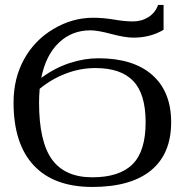

<svg xmlns="http://www.w3.org/2000/svg" viewBox="-20 -738 739 768"><path d="M514.6 -587.4Q480 -587.4 425.3 -602.1Q370.6 -616.7 341.8 -616.7Q267.1 -616.7 215.1 -566.9Q163.1 -517.1 145 -426.3Q199.2 -466.3 258.1 -485.6Q316.9 -504.9 373.5 -504.9Q513.2 -504.9 588.9 -438.2Q664.6 -371.6 664.6 -249Q664.6 -122.6 584 -56.4Q503.4 9.8 349.1 9.8Q195.3 9.8 114.7 -76.7Q34.2 -163.1 34.2 -328.1Q34.2 -423.8 75.7 -500Q117.2 -576.2 192.9 -621.6Q268.6 -667 352.5 -667Q392.6 -667 436 -659.7Q479 -652.3 511.2 -652.3Q546.9 -652.3 574.2 -669.9Q601.6 -687.5 612.3 -718.3H634.3V-618.7Q580.6 -587.4 514.6 -587.4ZM361.3 -465.8Q301.3 -465.8 243.7 -443.8Q186 -421.9 138.7 -382.8Q136.2 -351.1 136.2 -328.1Q136.2 -171.4 188 -100.1Q239.7 -28.8 349.1 -28.8Q457.5 -28.8 510 -80.8Q562.5 -132.8 562.5 -249Q562.5 -362.3 512.9 -414.1Q463.4 -465.8 361.3 -465.8Z"/></svg>

Font: Tinos
Style: Regular
Weight: 400
Designer: Steve Matteson
Foundry: Monotype Imaging Inc.
Version: Version 1.23